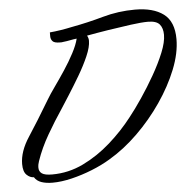

<svg xmlns="http://www.w3.org/2000/svg" viewBox="-45 -582 661 653"><g transform="rotate(-5 285.5 -256.0)"><path d="M109 25Q87 25 71 19.5Q55 14 47 1Q34 1 22.5 -10Q11 -21 11 -47Q11 -90 42.5 -138Q74 -186 117 -258Q127 -275 144.5 -299.5Q162 -324 180.5 -352Q199 -380 213.5 -407.5Q228 -435 233 -456Q223 -455 210.5 -452.5Q198 -450 188 -449Q184 -448 181 -448Q178 -448 175 -448Q156 -448 150 -455Q144 -462 144 -471Q144 -480 144 -485Q179 -488 221 -497Q275 -507 328.5 -522Q382 -537 439 -537Q501 -537 536 -511Q571 -485 571 -425Q571 -377 549 -322Q527 -267 490 -213Q453 -159 406 -113Q359 -67 308 -37Q280 -20 245 -6Q210 8 174.5 16.5Q139 25 109 25ZM110 -3Q166 -3 216.5 -27.5Q267 -52 311 -91Q355 -130 389 -174Q409 -199 433 -234.5Q457 -270 479 -308.5Q501 -347 515.5 -382.5Q530 -418 530 -443Q530 -466 519 -479Q508 -492 479 -492Q458 -492 420.5 -487Q383 -482 342 -475.5Q301 -469 269 -463Q274 -455 274 -445Q274 -424 260.5 -393Q247 -362 227.5 -329Q208 -296 189.5 -267Q171 -238 160 -221Q135 -184 109.5 -140Q84 -96 69 -52Q65 -41 65 -30Q65 -17 75 -10Q85 -3 110 -3Z"/></g></svg>

Font: Birthstone
Style: Regular
Weight: 400
Designer: Robert E. Leuschke
Foundry: Robert E. Leuschke
Version: Version 1.013; ttfautohint (v1.8.3)